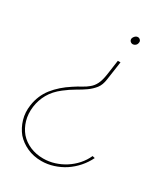

<svg xmlns="http://www.w3.org/2000/svg" viewBox="-177 -596 763 872"><g transform="rotate(30 205.0 -160.5)"><path d="M375 56.9Q363 83.9 343 106.4Q323 128.9 298 144.9Q273 160.9 244.5 169.9Q216 178.9 186 178.9Q148 178.9 116.5 165.4Q85 151.9 64 127.9Q43 102.9 33.6 69.9Q24.1 36.9 29.1 -2.1Q34.1 -39.1 52.5 -71.6Q71 -104.1 106 -131Q133 -152 158.5 -166.5Q184 -181 204 -195Q225 -210 239.5 -228.5Q254 -247 258 -278L272 -375H258L247 -297Q242 -264 232.5 -245Q223 -226 208 -214Q194 -202 176 -192.5Q158 -183 137 -169Q87 -137 55 -96.6Q23.1 -56.1 15.1 -2.1Q9.1 37.9 19.6 73.4Q30.1 108.9 52 135.9Q75 161.9 109 177.4Q143 192.9 184 192.9Q216 192.9 247 182.9Q278 172.9 304 155.9Q331 137.9 352.5 113.4Q374 88.9 388 59.9Q385 58.9 381.5 58.4Q378 57.9 375 56.9ZM284 -514Q276 -514 269.5 -508Q263 -502 261 -494Q260 -485 265.5 -479.5Q271 -474 279 -474Q286 -474 292.5 -479.5Q299 -485 300 -494Q302 -502 296.5 -508Q291 -514 284 -514Z"/></g></svg>

Font: Josefin Slab Thin
Style: Italic
Weight: 100
Italic angle: -12°
Designer: Santiago Orozco
Foundry: Typemade
Version: Version 2.000